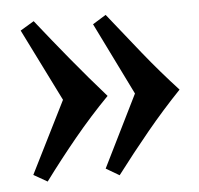

<svg xmlns="http://www.w3.org/2000/svg" viewBox="-39 -484 507 489"><g transform="rotate(-5 215.0 -239.0)"><path d="M64 -444Q106 -391 148 -340Q190 -289 235 -238Q188 -190 146 -139Q104 -88 64 -34L29 -54L121 -238L29 -423ZM248 -444Q290 -391 331.5 -339.5Q373 -288 419 -238Q373 -190 331 -139Q289 -88 248 -34L214 -54L305 -238L214 -423Z"/></g></svg>

Font: Teutonic
Style: Regular
Weight: 400
Designer: Peter Wiegel
Foundry: Peter Wiegel
Version: 1.000